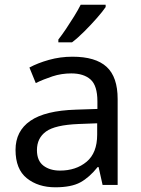

<svg xmlns="http://www.w3.org/2000/svg" viewBox="-20 -786 601 816"><path d="M288 -545Q386 -545 433 -502Q480 -459 480 -365V0H416L399 -76H395Q360 -32 321.5 -11Q283 10 215 10Q142 10 94 -28.5Q46 -67 46 -149Q46 -229 109 -272.5Q172 -316 303 -320L394 -323V-355Q394 -422 365 -448Q336 -474 283 -474Q241 -474 203 -461.5Q165 -449 132 -433L105 -499Q140 -518 188 -531.5Q236 -545 288 -545ZM314 -259Q214 -255 175.5 -227Q137 -199 137 -148Q137 -103 164.5 -82Q192 -61 235 -61Q303 -61 348 -98.5Q393 -136 393 -214V-262ZM429 -756Q417 -738 392 -709.5Q367 -681 338.5 -652.5Q310 -624 286 -606H228V-618Q243 -637 260.5 -663Q278 -689 295 -716.5Q312 -744 323 -766H429Z"/></svg>

Font: Noto Sans Sogdian
Style: Regular
Weight: 400
Designer: Monotype Design Team
Foundry: Monotype Imaging Inc.
Version: Version 2.002; ttfautohint (v1.8.4.7-5d5b)